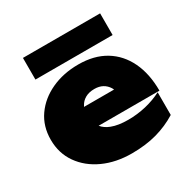

<svg xmlns="http://www.w3.org/2000/svg" viewBox="-179 -950 1108 1129"><g transform="rotate(-30 375.0 -385.5)"><path d="M399 18Q292 18 207.5 -20.5Q123 -59 74 -128.5Q25 -198 25 -290Q25 -381 72.5 -449Q120 -517 202 -555Q284 -593 386 -593Q493 -593 568 -547.5Q643 -502 683 -418.5Q723 -335 723 -221H310Q331 -195 368 -181Q412 -164 479 -164Q541 -164 600 -178Q659 -192 709 -218V-64Q645 -24 569.5 -3Q494 18 399 18ZM495 -360Q492 -366 489 -372Q474 -396 451 -408.5Q428 -421 396 -421Q359 -421 333.5 -406.5Q308 -392 295 -367Q293 -364 291 -360ZM124 -642V-789H648V-642Z"/></g></svg>

Font: Bounded
Style: Regular
Weight: 900
Designer: Vlad Churkin
Version: Version 1.0